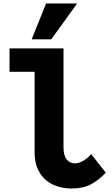

<svg xmlns="http://www.w3.org/2000/svg" viewBox="-20 -1067 640 1099"><path d="M178 -195.5V-656H34.5V-790H343.5V-226.5Q343.5 -176 362 -154Q380.5 -132 408 -132Q430.5 -132 455.2 -145.8Q480 -159.5 502 -185L585.5 -78.5Q544 -34.5 499 -11.2Q454 12 389 12Q331 12 283.2 -10.2Q235.5 -32.5 206.8 -79.2Q178 -126 178 -195.5ZM161.5 -842 243.5 -1047H421.5L273.5 -842Z"/></svg>

Font: JuliaMono Black
Style: Regular
Weight: 900
Monospace: yes
Designer: cormullion
Foundry: corm
Version: Version 0.054; ttfautohint (v1.8.4)